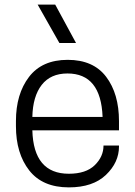

<svg xmlns="http://www.w3.org/2000/svg" viewBox="-20 -800 584 831"><path d="M495 -236H120Q125 -48 278 -48Q352 -48 390 -85Q428 -122 428 -170H495V-166Q495 -97 438.5 -43Q382 11 278 11Q164 11 106.5 -62.5Q49 -136 49 -254V-276Q49 -393 105.5 -467Q162 -541 273 -541Q384 -541 439.5 -467.5Q495 -394 495 -276ZM272 -482Q199 -482 160.5 -432.5Q122 -383 120 -294H424Q417 -482 272 -482ZM143 -780H219L309 -614H237Z"/></svg>

Font: Cooper Hewitt
Style: Book
Weight: 705
Designer: Village Type and Design LLC
Foundry: Cooper Hewitt Smithsonian Design Museum
Version: 1.000; ttfautohint (v1.8.1)